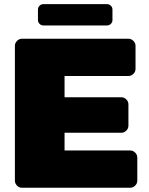

<svg xmlns="http://www.w3.org/2000/svg" viewBox="-20 -882 698 902"><path d="M158.3 -787.5V-837.5Q158.3 -847.5 165.8 -855Q173.3 -862.5 183.3 -862.5H483.3Q493.3 -862.5 500.8 -855Q508.3 -847.5 508.3 -837.5V-787.5Q508.3 -777.5 500.8 -770Q493.3 -762.5 483.3 -762.5H183.3Q173.3 -762.5 165.8 -770Q158.3 -777.5 158.3 -787.5ZM50 -33.3V-666.7Q50 -680 60 -690Q70 -700 83.3 -700H583.3Q596.7 -700 606.7 -690Q616.7 -680 616.7 -666.7V-558.3Q616.7 -545 606.7 -535Q596.7 -525 583.3 -525H283.3V-425H550Q563.3 -425 573.3 -415Q583.3 -405 583.3 -391.7V-291.7Q583.3 -278.3 573.3 -268.3Q563.3 -258.3 550 -258.3H283.3V-175H591.7Q605 -175 615 -165Q625 -155 625 -141.7V-33.3Q625 -20 615 -10Q605 0 591.7 0H83.3Q70 0 60 -10Q50 -20 50 -33.3Z"/></svg>

Font: BoonTook Mon
Style: Regular
Weight: 400
Designer: Sungsit Sawaiwan
Foundry: FontUni
Version: Version 3.0